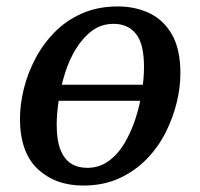

<svg xmlns="http://www.w3.org/2000/svg" viewBox="-20 -566 622 596"><path d="M114 -253V-303H487V-253ZM238 10Q152 10 97 -41.5Q42 -93 42 -198Q42 -242 54 -290.5Q66 -339 90 -384.5Q114 -430 150 -466.5Q186 -503 235 -524.5Q284 -546 346 -546Q400 -546 444 -525Q488 -504 514 -458.5Q540 -413 540 -338Q540 -295 528.5 -247.5Q517 -200 494 -154.5Q471 -109 435 -72Q399 -35 350 -12.5Q301 10 238 10ZM251 -45Q288 -45 317 -66Q346 -87 366.5 -121.5Q387 -156 400.5 -197.5Q414 -239 420.5 -281Q427 -323 427 -358Q427 -430 402 -461Q377 -492 333 -492Q295 -492 266.5 -471Q238 -450 216.5 -415.5Q195 -381 182 -339.5Q169 -298 162.5 -256Q156 -214 156 -178Q156 -130 168 -100.5Q180 -71 201 -58Q222 -45 251 -45Z"/></svg>

Font: ET Text
Style: Italic
Weight: 470
Italic angle: -12°
Designer: Monotype Design Team
Foundry: Monotype Imaging Inc.
Version: Version 2.009